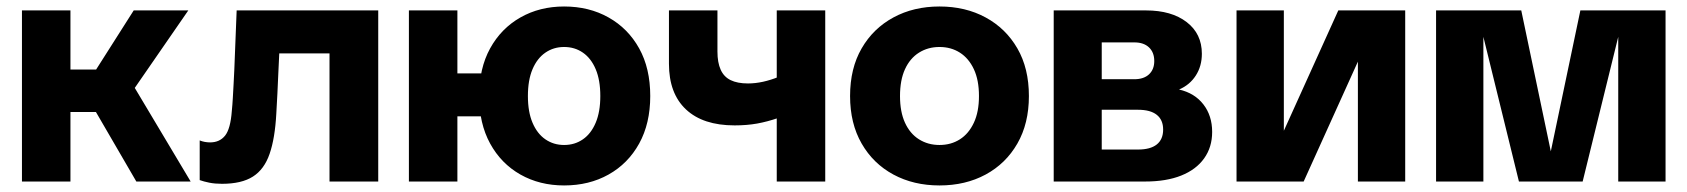

<svg xmlns="http://www.w3.org/2000/svg" viewBox="-20 -554 5150 586"><path d="M396.1 0 233.7 -279.4 388.1 -522.2H554.7L359.5 -239.6L345.6 -362.3L561.9 0ZM47 0V-522.2H195V0ZM108.5 -212.1V-341.7H309.7V-212.1Z M657.5 7Q636.1 7 619 3.6Q601.8 0.1 589.5 -4.3V-125.4Q596.8 -122.4 604.9 -120.9Q613.1 -119.4 621.3 -119.4Q650.4 -119.4 667 -140.1Q683.5 -160.8 687.5 -215Q689.5 -234.7 690.6 -255.1Q691.8 -275.5 692.9 -296.5Q694.1 -317.5 695.1 -340.5L702.3 -522.2H1134.4V0H985.7V-484.1L1040.9 -391.1H753.4L836.7 -484.1L829.4 -329Q828.1 -297.1 826.7 -269.5Q825.3 -241.9 823.3 -207.1Q819.3 -132.1 802.9 -84.6Q786.6 -37.1 752 -15.1Q717.4 7 657.5 7Z M1701.7 12Q1627.2 12 1568.3 -21.3Q1509.5 -54.6 1475.9 -115.9Q1442.4 -177.2 1442.4 -260.9Q1442.4 -345.4 1475.9 -406.3Q1509.5 -467.3 1568.3 -500.7Q1627.2 -534.2 1701.7 -534.2Q1778 -534.2 1837.4 -500.7Q1896.9 -467.3 1930.8 -406.3Q1964.6 -345.4 1964.6 -260.9Q1964.6 -177.2 1930.8 -115.9Q1896.9 -54.6 1837.4 -21.3Q1778 12 1701.7 12ZM1701.7 -111.5Q1734.2 -111.5 1759.1 -128.8Q1784.1 -146.1 1798.1 -179.4Q1812.2 -212.6 1812.2 -260.9Q1812.2 -309.6 1798.1 -342.8Q1784.1 -376 1759.1 -393.3Q1734.2 -410.6 1701.7 -410.6Q1669.6 -410.6 1644.5 -393.3Q1619.4 -376 1605.3 -342.8Q1591.2 -309.6 1591.2 -260.9Q1591.2 -212.6 1605.3 -179.4Q1619.4 -146.1 1644.5 -128.8Q1669.6 -111.5 1701.7 -111.5ZM1228 0V-522.2H1376V0ZM1290.9 -198.9V-329.9H1550.6V-198.9Z M2222.2 -171.3Q2125.5 -171.3 2073.6 -220.1Q2021.7 -268.8 2021.7 -359.5V-522.2H2169.7V-396.6Q2169.7 -362.9 2179.6 -341.2Q2189.4 -319.4 2210 -309.4Q2230.6 -299.3 2263 -299.3Q2285.3 -299.3 2309 -304.5Q2332.7 -309.8 2355.9 -319.2V-194.2Q2321.9 -182.5 2290.7 -176.9Q2259.4 -171.3 2222.2 -171.3ZM2350.7 0V-522.2H2498.7V0Z M2847.4 12Q2768.4 12 2706.7 -21.3Q2645 -54.6 2609.8 -115.9Q2574.5 -177.2 2574.5 -260.9Q2574.5 -345.4 2609.8 -406.3Q2645 -467.3 2706.7 -500.7Q2768.4 -534.2 2847.4 -534.2Q2926.7 -534.2 2988.3 -500.7Q3049.9 -467.3 3085.1 -406.3Q3120.3 -345.4 3120.3 -260.9Q3120.3 -177.2 3085.1 -115.9Q3049.9 -54.6 2988.3 -21.3Q2926.7 12 2847.4 12ZM2847.4 -111.5Q2882.6 -111.5 2909.7 -128.8Q2936.8 -146.1 2952.3 -179.4Q2967.9 -212.6 2967.9 -260.9Q2967.9 -309.6 2952.3 -342.8Q2936.8 -376 2909.7 -393.3Q2882.6 -410.6 2847.4 -410.6Q2812.3 -410.6 2784.8 -393.3Q2757.3 -376 2742.1 -342.8Q2726.9 -309.6 2726.9 -260.9Q2726.9 -212.6 2742.1 -179.4Q2757.3 -146.1 2784.8 -128.8Q2812.3 -111.5 2847.4 -111.5Z M3196 0V-522.2H3477.5Q3555.5 -522.2 3601.8 -486.6Q3648.2 -451 3648.2 -389.9Q3648.2 -352.2 3629.7 -323.5Q3611.3 -294.8 3578.6 -280.8Q3626.3 -269.8 3652.9 -235.3Q3679.6 -200.8 3679.6 -151.4Q3679.6 -104.8 3655.1 -70.6Q3630.7 -36.4 3585.2 -18.2Q3539.7 0 3475.5 0ZM3342.6 -97.6H3453.3Q3491.2 -97.6 3510.6 -113.1Q3530 -128.7 3530 -158.5Q3530 -188.1 3510.6 -203.5Q3491.2 -219 3453.3 -219H3342.6ZM3342.6 -312.2H3442.2Q3470.8 -312.2 3486.9 -327.1Q3502.9 -342.1 3502.9 -367.7Q3502.9 -394 3486.9 -409.3Q3470.8 -424.6 3442.2 -424.6H3342.6Z M3754 0V-522.2H3898.4V-154.9L4064.6 -522.2H4268.8V0H4124.4V-365.9L3958.9 0Z M4363 0V-522.2H4623L4713.2 -92.1L4803.4 -522.2H5063.4V0H4919V-441.6L4810.4 0H4615.9L4507.4 -441.6V0Z"/></svg>

Font: TikTok Sans Light
Style: Regular
Weight: 300
Version: Version 4.000